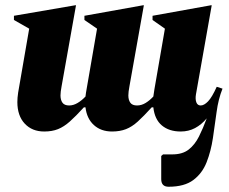

<svg xmlns="http://www.w3.org/2000/svg" viewBox="-20 -490 870 730"><path d="M148 10Q102 10 74 -20Q46 -50 46 -102Q46 -118 49 -138L91 -381L33 -414V-430L266 -470H269L214 -161Q210 -140 210 -127Q210 -110 217.5 -99.5Q225 -89 243 -89Q259 -89 275 -98.5Q291 -108 305 -123Q306 -130 307 -138L349 -381L301 -414V-430L524 -470H527L472 -161Q468 -140 468 -127Q468 -110 475.5 -99.5Q483 -89 501 -89Q518 -89 533.5 -98.5Q549 -108 563 -123Q565 -136 567 -150L607 -381L560 -414V-430L782 -470H785L725 -131Q722 -113 726.5 -101Q731 -89 743 -89Q756 -89 771 -104.5Q786 -120 804 -160L826 -153Q810 -113 803.5 -64Q797 -15 789.5 35Q782 85 765.5 127Q749 169 715 194.5Q681 220 621 220Q593 220 593 191V103L600 97H635Q674 97 697.5 78.5Q721 60 736.5 29Q752 -2 766 -40Q746 -16 721.5 -3Q697 10 667 10Q623 10 595.5 -13Q568 -36 563 -82H557Q526 -48 504 -28Q482 -8 459 1Q436 10 406 10Q364 10 337 -14.5Q310 -39 305 -82H299Q268 -48 245.5 -28Q223 -8 200.5 1Q178 10 148 10Z"/></svg>

Font: Spectral ExtraBold
Style: Italic
Weight: 800
Italic angle: -10°
Designer: Jean-Baptiste Levee
Foundry: Production Type
Version: Version 2.001